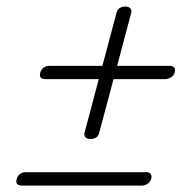

<svg xmlns="http://www.w3.org/2000/svg" viewBox="-20 -644 557 586"><path d="M255 -220Q244.5 -220 240.2 -225.8Q236 -231.5 238 -239L281.5 -402.5H120Q97 -402.5 103 -422.5Q105.5 -432 113.2 -437.5Q121 -443 129.5 -443H292.5L336 -606.5Q341 -624 363.5 -624Q374 -623.5 378.2 -617.8Q382.5 -612 380.5 -605L337.5 -443H499.5Q507.5 -443 511.8 -437.5Q516 -432 513 -422.5Q510.5 -413 501.8 -407.8Q493 -402.5 484.5 -402.5H326.5L282.5 -237.5Q277 -219 255 -220ZM31 -98Q33.5 -107.5 41.2 -113Q49 -118.5 57.5 -118.5H427.5Q435.5 -118.5 439.8 -113Q444 -107.5 441.5 -98Q438.5 -88 430 -82.8Q421.5 -77.5 412.5 -77.5H48Q25 -77.5 31 -98Z"/></svg>

Font: Fraunces 72pt S000
Style: Bold Italic
Weight: 700
Italic angle: -16°
Version: Version 1.000; ttfautohint (v1.8.3)